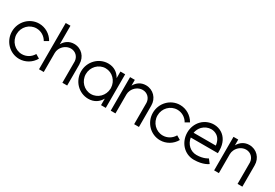

<svg xmlns="http://www.w3.org/2000/svg" viewBox="47 -1830 4125 2875"><g transform="rotate(30 2109.5 -392.5)"><path d="M549 -442C496 -536 398 -594 292 -594C128 -594 -5 -457 -5 -289C-5 -121 128 15 292 15C398 15 496 -43 549 -137L480 -178C441 -109 370 -67 292 -67C172 -67 75 -166 75 -289C75 -412 172 -512 292 -512C370 -512 441 -470 480 -401Z M711 -479V-800H629V0H711V-328C711 -352 716 -376 726 -398C755 -462 819 -508 889 -508C969 -508 1029 -448 1033 -369V0H1116V-367H1115C1116 -494 1024 -593 898 -593C813 -593 749 -548 711 -479Z M1702 -297V-282C1698 -163 1604 -67 1487 -67C1368 -67 1272 -167 1272 -289C1272 -411 1368 -512 1487 -512C1604 -512 1698 -416 1702 -297ZM1702 -112V1H1784V-580H1702V-466C1660 -543 1587 -594 1487 -594C1323 -594 1190 -457 1190 -289C1190 -121 1323 15 1487 15C1587 15 1660 -35 1702 -112Z M1951 -480V-580H1869V0H1951V-329C1951 -353 1957 -377 1967 -399C1996 -463 2060 -509 2130 -509C2210 -509 2270 -449 2274 -370V0H2357V-368C2358 -495 2264 -594 2138 -594C2053 -594 1989 -549 1951 -480Z M2985 -442C2932 -536 2834 -594 2728 -594C2564 -594 2431 -457 2431 -289C2431 -121 2564 15 2728 15C2834 15 2932 -43 2985 -137L2916 -178C2877 -109 2806 -67 2728 -67C2608 -67 2511 -166 2511 -289C2511 -412 2608 -512 2728 -512C2806 -512 2877 -470 2916 -401Z M3493 -334H3109C3117 -378 3137 -419 3168 -451C3208 -491 3261 -513 3314 -513C3349 -513 3383 -503 3412 -484C3455 -456 3485 -406 3493 -334ZM3110 -508C3055 -451 3025 -373 3025 -292C3025 -122 3148 15 3312 15C3476 15 3552 -49 3552 -49L3500 -116C3500 -116 3432 -67 3312 -67C3205 -67 3125 -146 3108 -251H3577V-301C3575 -426 3524 -507 3457 -552C3415 -580 3365 -594 3315 -594C3241 -594 3165 -565 3110 -508Z M3739 -480V-580H3657V0H3739V-329C3739 -353 3745 -377 3755 -399C3784 -463 3848 -509 3918 -509C3998 -509 4058 -449 4062 -370V0H4145V-368C4146 -495 4052 -594 3926 -594C3841 -594 3777 -549 3739 -480Z"/></g></svg>

Font: MintSans
Style: Regular
Weight: 400
Version: Version 2.0